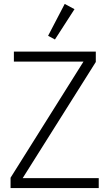

<svg xmlns="http://www.w3.org/2000/svg" viewBox="-20 -962 555 982"><path d="M485 -51V0H34V-53L407 -647H51V-698H470V-645L96 -51ZM361 -915 261 -760 226 -779 311 -942Z"/></svg>

Font: IBM Plex Sans Condensed Light
Style: Regular
Weight: 300
Width: 3
Designer: Mike Abbink, Paul van der Laan, Pieter van Rosmalen
Foundry: Bold Monday
Version: Version 3.201